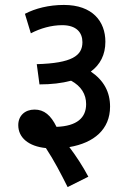

<svg xmlns="http://www.w3.org/2000/svg" viewBox="-20 -652 533 778"><path d="M81 -596 105 -517C143 -537 188 -550 232 -550C290 -550 314 -520 314 -481C314 -426 271 -396 129 -392L140 -310C188 -310 231 -315 268 -325C309 -303 329 -270 329 -230C329 -175 292 -141 209 -138C186 -185 159 -208 120 -208C81 -208 54 -183 54 -145C54 -94 96 -59 166 -52C199 -2 227 52 254 106L338 64C315 21 289 -19 261 -56C361 -73 426 -128 426 -220C426 -279 401 -326 348 -362C386 -390 407 -430 407 -483C407 -565 355 -632 239 -632C178 -632 123 -618 81 -596Z"/></svg>

Font: Noto Sans Devanagari SemiCondensed Medium
Style: Regular
Weight: 500
Width: 4
Designer: Jelle Bosma - Monotype Design Team
Foundry: Monotype Imaging Inc.
Version: Version 2.004